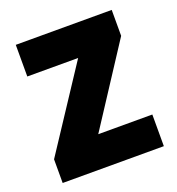

<svg xmlns="http://www.w3.org/2000/svg" viewBox="-106 -637 667 724"><g transform="rotate(-20 227.5 -275.0)"><path d="M430 0H24V-95L240 -423H36V-550H421V-446L213 -127H430Z"/></g></svg>

Font: Noto Sans Khmer SemiCondensed ExtraBold
Style: Regular
Weight: 800
Width: 4
Designer: Danh Hong and the Monotype Design Team
Foundry: Monotype Imaging Inc.
Version: Version 2.004